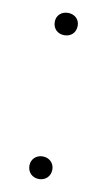

<svg xmlns="http://www.w3.org/2000/svg" viewBox="-68 -549 341 610"><g transform="rotate(10 102.5 -244.0)"><path d="M102 -440C123 -440 139 -454 139 -477C139 -498 123 -512 102 -512C81 -512 65 -498 65 -477C65 -454 81 -440 102 -440ZM102 24C123 24 139 9 139 -13C139 -34 123 -49 102 -49C81 -49 65 -34 65 -13C65 9 81 24 102 24Z"/></g></svg>

Font: LINE Seed JP_OTF Thin
Style: Regular
Weight: 250
Designer: LY Corporation & Fontrix & Fontworks
Version: Version 1.007